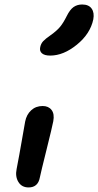

<svg xmlns="http://www.w3.org/2000/svg" viewBox="-20 -782 433 846"><path d="M201.2 -537.1Q176.3 -537.1 164.8 -547.1Q153.3 -557.1 157.2 -574.2Q160.2 -589.4 169.9 -600.1Q179.7 -610.8 203.1 -627Q230.5 -646.5 244.6 -663.6Q258.8 -680.7 273.9 -710.9Q288.1 -739.7 304.2 -751Q320.3 -762.2 341.8 -762.2Q371.1 -762.2 383.8 -744.1Q396.5 -726.1 391.1 -696.8Q377.9 -633.3 318.8 -585.2Q259.8 -537.1 201.2 -537.1ZM106 43.9Q75.7 43.9 61 19.8Q46.4 -4.4 53.2 -37.1Q65.4 -100.1 75.9 -161.4Q86.4 -222.7 90.8 -246.1Q96.7 -276.9 117.2 -295.9Q137.7 -314.9 168 -314.9Q193.8 -314.9 207.3 -297.4Q220.7 -279.8 214.8 -248Q210.4 -224.1 185.3 -123.5Q160.2 -22.9 155.8 -1Q147.9 43.9 106 43.9Z"/></svg>

Font: Shantell Sans Irregular Bouncy
Style: Italic
Weight: 500
Italic angle: -11.31°
Designer: Stephen Nixon, Anya Danilova, Shantell Martin
Foundry: Arrow Type
Version: Version 1.006;[9816181b4]